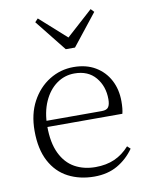

<svg xmlns="http://www.w3.org/2000/svg" viewBox="-88 -846 712 923"><g transform="rotate(-10 268.0 -384.0)"><path d="M298 14Q227 14 171 -15Q115 -44 83.5 -103.5Q52 -163 52 -252Q52 -334 84.5 -394.5Q117 -455 171 -488.5Q225 -522 289 -522Q351 -522 395.5 -495.5Q440 -469 464 -423.5Q488 -378 488 -320Q488 -283 482 -260H82V-290H387Q411 -290 419.5 -302.5Q428 -315 428 -341Q428 -404 391.5 -447.5Q355 -491 288 -491Q240 -491 201 -463Q162 -435 139 -383.5Q116 -332 116 -263Q116 -183 141 -131Q166 -79 210 -54.5Q254 -30 311 -30Q364 -30 404.5 -48Q445 -66 477 -102L492 -88Q459 -41 411 -13.5Q363 14 298 14ZM161 -782 314 -645H267L419 -782L434 -766L313 -613H268L146 -766Z"/></g></svg>

Font: Noto Serif KR
Style: Regular
Weight: 200
Designer: Ryoko NISHIZUKA 西塚涼子 (kana & ideographs); Frank Grießhammer (Latin, Greek & Cyrillic); Wenlong ZHANG 张文龙 (bopomofo); San
Foundry: Adobe
Version: Version 2.001;hotconv 1.1.0;makeotfexe 2.6.0